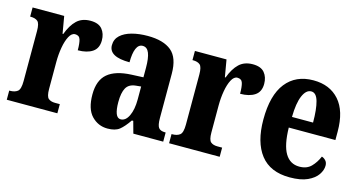

<svg xmlns="http://www.w3.org/2000/svg" viewBox="-65 -807 2006 1074"><g transform="rotate(15 938.0 -269.5)"><path d="M11 0V-53H15Q43 -53 59 -65.5Q75 -78 75 -125V-415Q75 -459 61 -471Q47 -483 20 -483H17V-536H200L217 -437H221Q241 -491 271 -519.5Q301 -548 350 -548Q397 -548 418 -522.5Q439 -497 439 -458Q439 -412 407.5 -391Q376 -370 323 -370Q323 -411 316.5 -432Q310 -453 286 -453Q266 -453 252 -426.5Q238 -400 231 -359.5Q224 -319 224 -277V-120Q224 -76 238 -64.5Q252 -53 276 -53H304V0Z M596 10Q542 10 504 -29.5Q466 -69 466 -153Q466 -235 511.5 -273.5Q557 -312 649 -316L717 -319V-374Q717 -430 705.5 -459Q694 -488 668 -488Q644 -488 632 -460Q620 -432 620 -380Q500 -380 500 -447Q500 -482 524.5 -504.5Q549 -527 590 -538Q631 -549 681 -549Q772 -549 818.5 -510.5Q865 -472 865 -379V-123Q865 -82 875.5 -67.5Q886 -53 914 -53H917V0H744L725 -69H717Q689 -28 665 -9Q641 10 596 10ZM654 -59Q683 -59 700.5 -96Q718 -133 718 -191V-266L688 -263Q648 -259 632.5 -231Q617 -203 617 -149Q617 -106 626 -82.5Q635 -59 654 -59Z M951 0V-53H955Q983 -53 999 -65.5Q1015 -78 1015 -125V-415Q1015 -459 1001 -471Q987 -483 960 -483H957V-536H1140L1157 -437H1161Q1181 -491 1211 -519.5Q1241 -548 1290 -548Q1337 -548 1358 -522.5Q1379 -497 1379 -458Q1379 -412 1347.5 -391Q1316 -370 1263 -370Q1263 -411 1256.5 -432Q1250 -453 1226 -453Q1206 -453 1192 -426.5Q1178 -400 1171 -359.5Q1164 -319 1164 -277V-120Q1164 -76 1178 -64.5Q1192 -53 1216 -53H1244V0Z M1651 10Q1538 10 1482 -62Q1426 -134 1426 -265Q1426 -406 1482.5 -477.5Q1539 -549 1641 -549Q1736 -549 1790.5 -487.5Q1845 -426 1845 -307V-258H1575Q1577 -157 1605.5 -109.5Q1634 -62 1688 -62Q1731 -62 1756 -87.5Q1781 -113 1796 -149Q1809 -145 1819 -134Q1829 -123 1829 -105Q1829 -79 1811 -52.5Q1793 -26 1754 -8Q1715 10 1651 10ZM1699 -320Q1699 -397 1686.5 -441.5Q1674 -486 1645 -486Q1615 -486 1596.5 -443Q1578 -400 1577 -320Z"/></g></svg>

Font: Noto Serif ExtraCondensed ExtraBold
Style: Regular
Weight: 800
Width: 2
Designer: Monotype Design Team
Foundry: Monotype Imaging Inc.
Version: Version 2.013; ttfautohint (v1.8.4.7-5d5b)